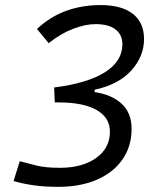

<svg xmlns="http://www.w3.org/2000/svg" viewBox="-20 -723 626 753"><path d="M208 9.8Q153.8 9.8 110.1 3.4Q66.4 -2.9 33.2 -13.2L57.6 -90.8Q85.9 -83 121.8 -74Q157.7 -64.9 214.8 -64.9Q303.2 -64.9 357.2 -103.5Q411.1 -142.1 411.1 -206.5Q411.1 -261.7 359.1 -291.5Q307.1 -321.3 210.9 -321.3H194.8L192.4 -379.9Q323.2 -396.5 391.6 -439.7Q460 -482.9 460 -549.3Q460 -586.9 432.9 -607.7Q405.8 -628.4 354.5 -628.4Q315.4 -628.4 267.1 -610.1Q218.8 -591.8 170.9 -553.7L125 -609.4Q178.2 -658.7 240.5 -680.9Q302.7 -703.1 374.5 -703.1Q457 -703.1 501 -668.7Q544.9 -634.3 544.9 -569.8Q544.9 -502 494.9 -446.5Q444.8 -391.1 351.1 -371.1V-361.8Q418 -352.1 457 -316.2Q496.1 -280.3 496.1 -217.8Q496.1 -148.9 460.4 -97.7Q424.8 -46.4 360.1 -18.3Q295.4 9.8 208 9.8Z"/></svg>

Font: Cascadia Code NF SemiLight
Style: Italic
Weight: 350
Italic angle: -10°
Monospace: yes
Designer: Aaron Bell
Foundry: Saja Typeworks
Version: Version 2404.023; ttfautohint (v1.8.4)